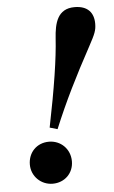

<svg xmlns="http://www.w3.org/2000/svg" viewBox="-51 -720 458 769"><g transform="rotate(-5 177.5 -335.5)"><path d="M214 -70C214 -120 176 -156 129 -156C80 -156 45 -120 45 -71C45 -24 83 13 130 13C178 13 214 -22 214 -70ZM168 -203C213 -312 261 -408 323 -522C349 -570 355 -584 355 -611C355 -655 331 -684 278 -684C209 -684 196 -626 192 -566C187 -486 169 -369 137 -212Z"/></g></svg>

Font: XITS
Style: Bold Italic
Weight: 700
Italic angle: -16.33°
Designer: MicroPress Inc., with final additions and corrections provided by Coen Hoffman, Elsevier (retired)
Version: Version 1.302